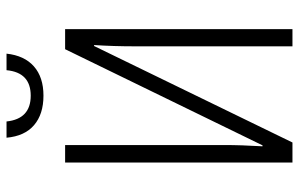

<svg xmlns="http://www.w3.org/2000/svg" viewBox="-188 -750 938 603"><g transform="rotate(-90 281.5 -449.0)"><path d="M72 0V-714H127V-217Q127 -187 126 -157.5Q125 -128 123 -94H126L428 -714H491V0H437V-494Q437 -528 438 -560Q439 -592 441 -623H438L135 0ZM282 -782Q224 -782 189.5 -811.5Q155 -841 150 -898H201Q209 -822 282 -822Q355 -822 362 -898H414Q408 -842 374 -812Q340 -782 282 -782Z"/></g></svg>

Font: Noto Sans Mono SemiCondensed Light
Style: Regular
Weight: 300
Width: 4
Designer: Monotype Design Team
Foundry: Monotype Imaging Inc.
Version: Version 2.014; ttfautohint (v1.8.4.7-5d5b)